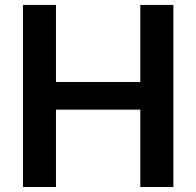

<svg xmlns="http://www.w3.org/2000/svg" viewBox="-20 -747 784 767"><path d="M71.7 0V-727.3H203.5V-419.4H540.5V-727.3H672.6V0H540.5V-308.9H203.5V0Z"/></svg>

Font: InterMG SemiBold
Style: Regular
Weight: 600
Designer: Rasmus Andersson
Foundry: rsms
Version: Version 3.019;December 26, 2023;FontCreator 15.0.0.2955 64-b